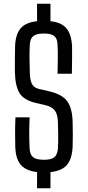

<svg xmlns="http://www.w3.org/2000/svg" viewBox="-20 -919 470 1031"><path d="M179 -899H251V-805Q310 -799 337 -766.5Q364 -734 367 -669Q367 -638 367 -600.5Q367 -563 366 -523H289Q290 -568 290.5 -605.5Q291 -643 289 -679Q288 -712 271.5 -725.5Q255 -739 215 -739Q176 -739 159 -725.5Q142 -712 140 -679Q138 -641 138.5 -605.5Q139 -570 140 -531Q141 -488 152 -467.5Q163 -447 191 -441L243 -429Q313 -413 340.5 -376Q368 -339 370 -265Q371 -234 371 -198Q371 -162 370 -131Q367 -66 339.5 -33.5Q312 -1 251 5V92H179V5Q119 -2 91.5 -34Q64 -66 62 -131Q61 -173 61 -209Q61 -245 63 -289H139Q137 -245 137 -204Q137 -163 139 -121Q141 -88 158 -74.5Q175 -61 216 -61Q255 -61 271.5 -74.5Q288 -88 291 -121Q293 -154 292.5 -193.5Q292 -233 291 -265Q289 -306 274.5 -325.5Q260 -345 225 -354L169 -367Q108 -382 85 -419Q62 -456 60 -531Q60 -564 60 -599Q60 -634 61 -670Q63 -734 90.5 -766.5Q118 -799 179 -805Z"/></svg>

Font: Big Shoulders Text
Style: Regular
Weight: 400
Designer: Patric King
Foundry: XO Type Co
Version: Version 1.000; ttfautohint (v1.8.2)